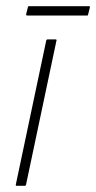

<svg xmlns="http://www.w3.org/2000/svg" viewBox="-20 -599 310 619"><path d="M64 -4Q63 0 60 0H34Q30 0 31 -4L129 -468Q130 -472 134 -472H160Q161 -472 162 -471Q163 -470 162 -468ZM264 -552Q264 -551 263.5 -550Q263 -549 261 -549H68Q66 -549 65 -550Q64 -551 64 -552L70 -576Q70 -578 71 -578.5Q72 -579 74 -579H267Q269 -579 269.5 -578.5Q270 -578 270 -576Z"/></svg>

Font: Glory Thin
Style: Italic
Weight: 100
Italic angle: -12°
Designer: Robert Leuschke
Foundry: Robert Leuschke
Version: Version 1.011